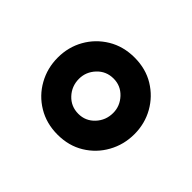

<svg xmlns="http://www.w3.org/2000/svg" viewBox="-86 -797 593 593"><g transform="rotate(45 210.5 -500.5)"><path d="M210.9 -332Q162.1 -332 124 -355Q85.9 -377.9 64.5 -416.5Q43 -455.1 43 -501Q43 -546.9 64.5 -585Q85.9 -623 124 -646Q162.1 -668.9 210.9 -668.9Q259.8 -668.9 297.4 -646Q335 -623 356.4 -585Q377.9 -546.9 377.9 -501Q377.9 -455.1 356.4 -416.5Q335 -377.9 297.4 -355Q259.8 -332 210.9 -332ZM210.9 -422.9Q242.2 -422.9 263.7 -445.8Q285.2 -468.8 285.2 -501Q285.2 -531.2 263.7 -554.2Q242.2 -577.1 210.9 -577.1Q178.7 -577.1 157.2 -554.2Q135.7 -531.2 135.7 -501Q135.7 -468.8 157.2 -445.8Q178.7 -422.9 210.9 -422.9Z"/></g></svg>

Font: Sen SemiBold
Style: Regular
Weight: 600
Designer: Kosal Sen, Philatype
Foundry: Philatype
Version: Version 2.000;gftools[0.9.31]